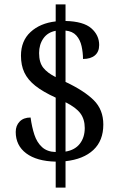

<svg xmlns="http://www.w3.org/2000/svg" viewBox="-20 -780 556 879"><path d="M235 -40Q148 -42 100 -78Q52 -114 52 -176Q52 -205 70 -223.5Q88 -242 120 -242Q126 -198 137.5 -163Q149 -128 172.5 -106.5Q196 -85 235 -84V-333Q176 -360 141.5 -387.5Q107 -415 91.5 -448Q76 -481 76 -525Q76 -593 120 -633.5Q164 -674 235 -682V-760H280V-684Q362 -682 398 -650.5Q434 -619 434 -574Q434 -543 414.5 -526.5Q395 -510 360 -510Q360 -539 353.5 -568.5Q347 -598 329.5 -617.5Q312 -637 280 -640V-405Q365 -365 409 -321.5Q453 -278 453 -210Q453 -136 407.5 -93.5Q362 -51 280 -42V79H235ZM235 -639Q198 -632 178.5 -604Q159 -576 159 -537Q159 -494 178 -470Q197 -446 235 -427ZM280 -86Q323 -93 345.5 -122Q368 -151 368 -194Q368 -234 348 -261Q328 -288 280 -312Z"/></svg>

Font: Noto Serif Tamil SemiCondensed
Style: Regular
Weight: 400
Width: 4
Designer: Indian Type Foundry, Tom Grace, and the Monotype Design Team
Foundry: Monotype Imaging Inc.
Version: Version 2.004; ttfautohint (v1.8.4.7-5d5b)